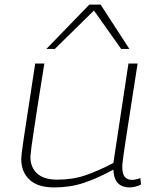

<svg xmlns="http://www.w3.org/2000/svg" viewBox="-20 -810 687 840"><path d="M217 10Q145 10 109 -24Q73 -58 73 -114Q73 -122 75 -140.5Q77 -159 83.5 -201.5Q90 -244 102 -323Q114 -402 134 -532H174Q156 -422 145 -350Q134 -278 127.5 -235Q121 -192 118 -170Q115 -148 114.5 -138.5Q114 -129 113 -124Q113 -78 142.5 -51Q172 -24 231 -24Q298 -24 353.5 -43Q409 -62 476 -97L542 -532H582Q563 -408 550 -326.5Q537 -245 530 -197Q523 -149 519.5 -125Q516 -101 515.5 -92.5Q515 -84 515 -80Q515 -49 526 -36Q537 -23 559 -23Q564 -23 574 -25Q584 -27 594 -31L597 -3Q585 4 570.5 7Q556 10 547 10Q515 10 496.5 -8Q478 -26 476 -68Q407 -30 347 -10Q287 10 217 10ZM183 -596 371 -790H420L546 -596H510L391 -764L220 -596Z"/></svg>

Font: Georama Extended ExtraLight
Style: Italic
Weight: 200
Width: 7
Italic angle: -9°
Designer: Jean-Baptiste Levee
Foundry: Production Type
Version: Version 1.000